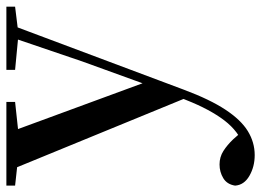

<svg xmlns="http://www.w3.org/2000/svg" viewBox="-138 -436 838 617"><g transform="rotate(-90 281.5 -128.0)"><path d="M91 271Q54 271 24.5 254Q-5 237 -7 208Q-3 182 17 170Q37 158 61 158Q85 158 104.5 170.5Q124 183 142 202L171 235L138 254L118 237Q167 220 202.5 173.5Q238 127 268 51L297 -21L304 -40L392 -283L475 -527H515L301 44Q270 127 237 177Q204 227 168 249Q132 271 91 271ZM280 63 38 -527H161L325 -81L331 -69ZM-7 -499V-527H262V-499L160 -488H93ZM365 -499V-527H568V-499L487 -489H470Z"/></g></svg>

Font: Noto Serif KR SemiBold
Style: Regular
Weight: 600
Designer: Ryoko NISHIZUKA 西塚涼子 (kana & ideographs); Frank Grießhammer (Latin, Greek & Cyrillic); Wenlong ZHANG 张文龙 (bopomofo); San
Foundry: Adobe
Version: Version 2.003-H1;hotconv 1.1.1;makeotfexe 2.6.0